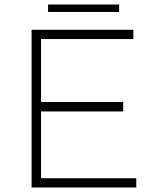

<svg xmlns="http://www.w3.org/2000/svg" viewBox="-20 -831 687 851"><path d="M193 -811V-778H508V-811ZM120 -699V0H584V-41H162V-337H526V-379H162V-658H571V-699Z"/></svg>

Font: Montserrat arm ExtraLight
Style: Regular
Weight: 275
Designer: Julieta Ulanovsky
Foundry: Julieta Ulanovsky
Version: Version 6.000;PS 006.000;hotconv 1.0.88;makeotf.lib2.5.64775